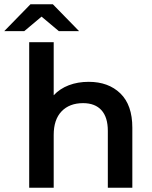

<svg xmlns="http://www.w3.org/2000/svg" viewBox="-61 -881 711 901"><path d="M560 -282V0H445V-267Q445 -331 415 -364Q385 -397 329 -397Q265 -397 228 -358.5Q191 -320 191 -248V0H76V-683H191V-434Q220 -465 262 -481Q304 -497 355 -497Q448 -497 504 -442.5Q560 -388 560 -282ZM215 -735 134 -803 53 -735H-41L82 -861H187L310 -735Z"/></svg>

Font: Montserrat Ace
Style: Bold
Weight: 600
Designer: Julieta Ulanovsky
Foundry: Julieta Ulanovsky
Version: Version 1